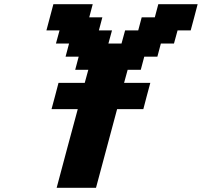

<svg xmlns="http://www.w3.org/2000/svg" viewBox="-20 -895 962 915"><path d="M250 0H437.5Q454.1 -62.5 487.8 -187.5Q521.5 -312.5 538.1 -375H663.1Q668.5 -395.5 679.4 -437.3Q690.4 -479 696.3 -500H571.3L588.4 -562.5H650.9L667.5 -625H730L746.6 -687.5H809.1L826.2 -750H888.7Q894.5 -770.5 905.5 -812.5Q916.5 -854.5 921.9 -875H734.4L717.8 -812.5H655.3L638.7 -750H576.2L559.1 -687.5H496.6L513.7 -750H451.2L467.8 -812.5H405.3L421.9 -875H234.4Q229 -854 217.8 -812.5Q206.5 -771 201.2 -750H263.7L246.6 -687.5H309.1L292.5 -625H355L338.4 -562.5H400.9L383.8 -500H258.8Q253.4 -479 242.4 -437.5Q231.4 -396 225.6 -375H350.6Q333.5 -312.5 300 -187.5Q266.6 -62.5 250 0Z"/></svg>

Font: Faithful 32x
Style: SemiboldOblique
Weight: 400
Foundry: Faithful Resource Pack
Version: Version 1.0; January 27, 2023